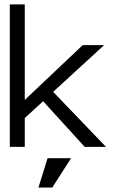

<svg xmlns="http://www.w3.org/2000/svg" viewBox="-20 -657 586 859"><path d="M454.1 0H358.9L172.9 -204.1L90.8 -128.9V0H23.9V-637.2H90.8V-210L350.1 -455.1H445.8L217.8 -246.1ZM297.9 50.8 213.9 182.1H151.9L192.9 50.8Z"/></svg>

Font: Anonymous Pro
Style: Regular
Weight: 400
Monospace: yes
Designer: Mark Simonson
Version: Version 1.003